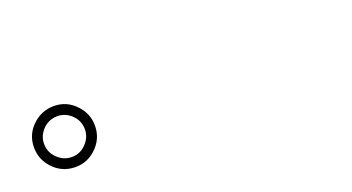

<svg xmlns="http://www.w3.org/2000/svg" viewBox="-29 -1033 1058 577"><g transform="rotate(-20 500.0 -744.5)"><path d="M144 -841.8Q186.5 -841.8 215.3 -809.6Q240.7 -781.7 240.7 -744.6Q240.7 -701.7 208.5 -672.4Q180.7 -647 144 -647Q100.6 -647 71.3 -679.2Q45.9 -707.5 45.9 -744.6Q45.9 -787.6 78.1 -816.4Q106.4 -841.8 144 -841.8ZM144 -809.6Q115.2 -809.6 95.2 -788.1Q78.1 -769 78.1 -744.6Q78.1 -715.8 100.1 -696.3Q118.7 -679.2 144 -679.2Q171.9 -679.2 191.4 -701.2Q208.5 -720.2 208.5 -744.6Q208.5 -772.9 187 -792.5Q168 -809.6 144 -809.6Z"/></g></svg>

Font: I.MingCP
Style: Regular
Weight: 400
Designer: I.Font Project
Version: Version 8.000; Sep 06, 2022